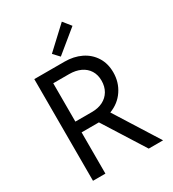

<svg xmlns="http://www.w3.org/2000/svg" viewBox="-221 -1059 1059 1177"><g transform="rotate(-30 308.5 -470.0)"><path d="M84 -719.7H297.9Q362.8 -719.7 414.1 -694.8Q465.3 -669.9 494.9 -623.3Q524.4 -576.7 524.4 -513.7Q524.4 -444.3 487.5 -389.4Q450.7 -334.5 385.3 -309.6L580.1 0H478.5L294.4 -292H284.2H171.9V0H84ZM254.9 -799.8 406.2 -940.4 450.2 -885.7 293.9 -757.8ZM290 -368.2Q333.5 -368.2 366.7 -385Q399.9 -401.9 418.2 -433.1Q436.5 -464.4 436.5 -505.9Q436.5 -547.4 417.7 -577.4Q398.9 -607.4 364.5 -623.5Q330.1 -639.6 284.2 -639.6H171.9V-368.2Z"/></g></svg>

Font: Reddit Sans Chocolate
Style: Regular
Weight: 400
Designer: Stephen Hutchings
Foundry: Reddit
Version: Version 1.013